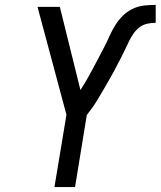

<svg xmlns="http://www.w3.org/2000/svg" viewBox="-20 -763 655 783"><path d="M202 0 251 -295 133 -735H224L308 -396Q322 -417 334.5 -439Q347 -461 358.5 -482.5Q370 -504 381.5 -526Q393 -548 404.5 -570Q416 -592 426 -614.5Q436 -637 449 -658.5Q462 -680 480 -698Q498 -716 521 -727Q544 -738 568 -740.5Q592 -743 615 -743V-670Q599 -670 581.5 -666.5Q564 -663 550 -652.5Q536 -642 525.5 -627.5Q515 -613 507.5 -597.5Q500 -582 492.5 -566Q485 -550 477 -534.5Q469 -519 461 -503.5Q453 -488 445 -473Q437 -458 428 -442.5Q419 -427 410.5 -412Q402 -397 393 -382Q384 -367 375 -352Q366 -337 355.5 -322.5Q345 -308 334 -294L286 0Z"/></svg>

Font: Iosevka Aile
Style: Italic
Weight: 400
Italic angle: -9°
Designer: Belleve Invis
Foundry: Belleve Invis
Version: Version 28.0.1; ttfautohint (v1.8.4)